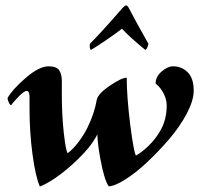

<svg xmlns="http://www.w3.org/2000/svg" viewBox="-20 -683 749 708"><path d="M444.3 -663.1Q450.2 -663.1 455.1 -653.3Q468.8 -626.5 484.9 -597.4Q501 -568.4 513.2 -546.9Q525.4 -525.4 527.3 -521.5Q523.4 -502 515.6 -499Q457 -547.4 429.7 -577.1Q406.7 -559.1 368.9 -533.4Q331.1 -507.8 315.4 -499Q312.5 -500.5 311.3 -507.3Q310.1 -514.2 311.5 -521.5Q354.5 -564.5 431.6 -653.3Q441.4 -663.1 444.3 -663.1ZM447.3 -396.5Q447.3 -328.1 460 -224.6Q473.6 -119.1 481.4 -109.4Q502.9 -121.1 528.3 -145.8Q553.7 -170.4 571.3 -201.2Q594.7 -241.7 594.7 -294.9Q594.7 -315.9 583.5 -338.1Q572.3 -360.4 553.7 -375Q553.7 -399.9 575.9 -419.2Q598.1 -438.5 618.2 -438.5Q649.9 -438.5 672.1 -416.5Q694.3 -394.5 694.3 -348.6Q694.3 -313 668.9 -264.6Q643.6 -216.3 604.5 -170.7Q565.4 -125 522.7 -85Q480 -44.9 440.9 -20.5Q401.9 3.9 380.9 3.9Q364.3 -18.6 349.6 -99.6Q340.3 -149.9 338.9 -187.5Q315.4 -138.7 247.8 -77.6Q180.2 -16.6 127 4.9Q110.8 -32.2 99.9 -113.5Q88.9 -194.8 88.9 -283.2V-326.2Q88.9 -347.7 78.1 -347.7Q68.8 -347.7 47.1 -325.2Q25.4 -302.7 21.5 -294.9Q17.1 -294.9 12.5 -305.2Q7.8 -315.4 7.8 -321.3Q24.9 -352.5 74.5 -395.5Q124 -438.5 159.2 -438.5Q188 -438.5 198 -424.1Q208 -409.7 208 -383.8V-352.5V-333Q208 -258.3 215.3 -192.4Q222.7 -126.5 229.5 -118.2Q247.1 -130.4 267.8 -157.2Q288.6 -184.1 302.7 -212.9Q328.1 -264.2 336.9 -315.4Q342.3 -338.4 385.5 -367.4Q428.7 -396.5 447.3 -396.5Z"/></svg>

Font: Crimson
Style: BoldItalic
Weight: 700
Italic angle: -11°
Version: Version 0.8